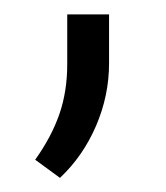

<svg xmlns="http://www.w3.org/2000/svg" viewBox="-20 -112 232 269"><path d="M64 137.2 29.3 111.8Q52.2 79.6 63.2 47.9Q74.2 16.1 74.2 -22V-91.8H132.8V-23.4Q132.8 22 114.5 64.5Q96.2 106.9 64 137.2Z"/></svg>

Font: Roboto Slab LO Light
Style: Regular
Weight: 300
Designer: Google
Version: Version 2.000